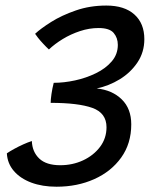

<svg xmlns="http://www.w3.org/2000/svg" viewBox="-20 -688 556 709"><path d="M188.8 1.5Q136.4 1.5 95.8 -13.6Q55.2 -28.8 31.3 -56.5Q7.4 -84.2 5.3 -121.8Q17.4 -130 33.2 -138.6Q48.9 -147.2 66 -154.9Q83 -162.6 97.6 -167.2Q99.1 -127.2 125 -102.5Q150.9 -77.9 202.4 -77.9Q247.9 -77.9 286.8 -95.9Q325.6 -114 349.5 -145.7Q373.3 -177.4 373.3 -218.1Q373.3 -270.7 321.2 -289.5Q269.1 -308.2 167.1 -308.2Q167.1 -320 170.1 -340.9Q173.1 -361.8 178.4 -382.2Q216.1 -382.2 257.2 -391.1Q298.2 -400 334.2 -417.6Q370.2 -435.1 392.7 -461.4Q415.1 -487.6 415.1 -522.2Q415.1 -548.2 399.8 -566.3Q384.4 -584.5 344.1 -584.5Q309.7 -584.5 275.5 -573.2Q241.4 -561.9 211.6 -543.8Q181.9 -525.6 160.6 -505.3Q150.4 -514.7 139.5 -526.5Q128.5 -538.2 120.4 -548.5Q112.3 -558.8 109.6 -563.2Q130.4 -582.6 168.9 -606.9Q207.4 -631.2 259.7 -649.3Q311.9 -667.5 372.6 -667.5Q439.5 -667.5 476.2 -634.6Q513 -601.7 513 -543.3Q513 -495.4 487.7 -457.6Q462.4 -419.9 422.3 -395.3Q382.2 -370.8 337.2 -361.4Q394.4 -355.4 429.5 -321.1Q464.7 -286.8 464.7 -228.7Q464.7 -158 427.6 -106.2Q390.5 -54.5 328 -26.5Q265.5 1.5 188.8 1.5Z"/></svg>

Font: Grandstander Thin
Style: Italic
Weight: 100
Italic angle: -15°
Designer: Tyler Finck
Foundry: Etcetera Type Co
Version: Version 1.200